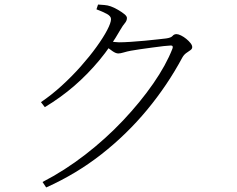

<svg xmlns="http://www.w3.org/2000/svg" viewBox="-20 -784 1040 844"><path d="M160 -335Q206 -366 251 -407Q296 -448 335 -492Q374 -536 404 -577.5Q434 -619 451 -651.5Q468 -684 468 -700Q468 -713 449.5 -723Q431 -733 404 -743L411 -764Q424 -763 438.5 -762Q453 -761 467 -756Q481 -751 497.5 -741.5Q514 -732 526 -722.5Q538 -713 538 -705Q538 -693 529 -682.5Q520 -672 509 -653Q468 -581 417 -519.5Q366 -458 306.5 -406.5Q247 -355 177 -313ZM167 16Q264 -34 354.5 -104Q445 -174 521 -254.5Q597 -335 653.5 -416.5Q710 -498 738 -570Q743 -584 731 -584Q723 -584 700.5 -581.5Q678 -579 649.5 -575Q621 -571 595.5 -567.5Q570 -564 555 -561Q539 -558 524 -553.5Q509 -549 500 -549Q489 -549 474 -559.5Q459 -570 442 -583L456 -603Q471 -601 482.5 -599.5Q494 -598 503 -598Q523 -598 554 -600Q585 -602 617 -605Q649 -608 674.5 -611Q700 -614 710 -615Q732 -618 738.5 -626Q745 -634 756 -634Q764 -634 776 -628Q788 -622 799 -613Q810 -604 817.5 -594.5Q825 -585 825 -577Q825 -569 817 -563.5Q809 -558 799 -551Q789 -544 782 -532Q716 -409 626.5 -301Q537 -193 426 -106Q315 -19 183 40Z"/></svg>

Font: Noto Serif KR
Style: Regular
Weight: 200
Designer: Ryoko NISHIZUKA 西塚涼子 (kana & ideographs); Frank Grießhammer (Latin, Greek & Cyrillic); Wenlong ZHANG 张文龙 (bopomofo); San
Foundry: Adobe
Version: Version 2.001;hotconv 1.1.0;makeotfexe 2.6.0